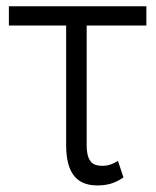

<svg xmlns="http://www.w3.org/2000/svg" viewBox="-20 -565 482 595"><path d="M433.6 -545.5H7.5V-485.8H185V-115.1C185 -27.3 218.8 9.6 281.6 9.6C307.9 9.6 334.2 5 362.6 -15.3L345.5 -66.4C333.8 -58.6 316.4 -51.1 299 -51.1C273.8 -51.1 248.6 -56.5 248.6 -115.4V-485.8H433.6Z"/></svg>

Font: Karasuma Gothic
Style: Light
Weight: 300
Designer: Rasmus Andersson / Ryoko Nishizuka
Foundry: rsms
Version: Version 1.00